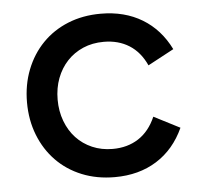

<svg xmlns="http://www.w3.org/2000/svg" viewBox="-44 -559 650 618"><g transform="rotate(-5 281.5 -250.0)"><path d="M42 -250Q42 -307 61 -355.5Q80 -404 114.5 -439.5Q149 -475 197 -494.5Q245 -514 303 -514Q380 -514 437 -479.5Q494 -445 526 -380L442 -335Q422 -379 387 -401Q352 -423 305 -423Q268 -423 238 -410Q208 -397 186.5 -374Q165 -351 153 -319.5Q141 -288 141 -250Q141 -213 153 -181Q165 -149 186.5 -126Q208 -103 238 -90Q268 -77 304 -77Q352 -77 387.5 -100Q423 -123 443 -169L527 -126Q496 -58 438.5 -22Q381 14 303 14Q245 14 197 -5.5Q149 -25 114.5 -60.5Q80 -96 61 -144.5Q42 -193 42 -250Z"/></g></svg>

Font: NT Somic Medium
Style: Regular
Weight: 500
Designer: Ravid Balaliev — lead type designer, mastering
Michael Voronin — secret advisor, marketing
Ivan Kovalenko — best boy
Foundry: NT Type
Version: Version 0.7